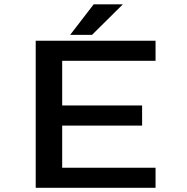

<svg xmlns="http://www.w3.org/2000/svg" viewBox="-20 -894 890 914"><path d="M314 -728 426 -873.5H565L418 -728ZM720.5 -604.5H276V-392H656.5V-296H276V-95.5H720.5V0H150V-700H720.5Z"/></svg>

Font: League Mono Wide Medium
Style: Regular
Weight: 500
Width: 8
Designer: Tyler Finck
Foundry: The League of Moveable Type / Tyler Finck
Version: Version 2.210